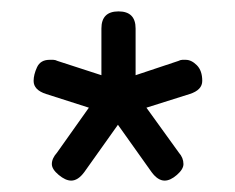

<svg xmlns="http://www.w3.org/2000/svg" viewBox="-20 -728 413 337"><path d="M105 -411Q95 -411 83 -421Q71 -431 71 -440Q71 -450 80 -460L136 -539L61 -563Q39 -570 39 -586Q39 -597 45 -610Q51 -623 67 -623Q70 -623 73.5 -623Q77 -623 81 -621L158 -596V-678Q158 -708 188 -708Q218 -708 218 -678V-596L293 -621Q297 -623 300 -623Q303 -623 306 -623Q316 -623 325.5 -613.5Q335 -604 335 -586Q335 -570 313 -563L237 -539L294 -460Q302 -451 302 -440Q302 -431 290.5 -421Q279 -411 269 -411Q257 -411 246 -426L187 -509L128 -426Q117 -411 105 -411Z"/></svg>

Font: Asap
Style: Bold
Weight: 700
Designer: Pablo Cosgaya
Foundry: Omnibus-Type
Version: Version 3.001; ttfautohint (v1.8.3)